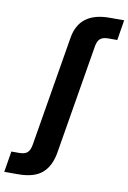

<svg xmlns="http://www.w3.org/2000/svg" viewBox="-225 -788 704 1052"><g transform="rotate(10 126.5 -262.0)"><path d="M-47.9 204.1H-124.5L-105.5 87.9H-63Q-30.8 87.9 -16.4 75Q-2 62 3.4 30.3L105.5 -582.5Q129.4 -727.5 296.9 -727.5H378.4L359.9 -614.7H310.5Q279.8 -614.7 264.9 -601.8Q250 -588.9 245.1 -558.1L144 48.8Q130.9 127 85.9 165.5Q41 204.1 -47.9 204.1Z"/></g></svg>

Font: Inter Display
Style: Bold Italic
Weight: 700
Italic angle: -9.39999°
Designer: Rasmus Andersson
Foundry: rsms
Version: Version 4.000;git-a52131595